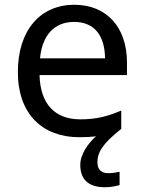

<svg xmlns="http://www.w3.org/2000/svg" viewBox="-20 -566 604 806"><path d="M389 116C389 75 408 39 489 -25V-102C433 -78 385 -65 317 -65C210 -65 149 -130 146 -251H513V-304C513 -450 429 -546 292 -546C150 -546 55 -440 55 -264C55 -85 160 10 313 10C339 10 362 9 383 6C350 36 317 81 317 126C317 185 349 220 420 220C446 220 463 216 482 211V155C471 157 456 161 434 161C406 161 389 146 389 116ZM291 -474C380 -474 420 -412 421 -321H148C157 -417 207 -474 291 -474Z"/></svg>

Font: Noto Sans Miao
Style: Regular
Weight: 400
Designer: Monotype Design Team
Foundry: Monotype Imaging Inc.
Version: Version 2.003